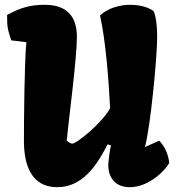

<svg xmlns="http://www.w3.org/2000/svg" viewBox="-20 -777 744 807"><path d="M80.6 -184.6C80.6 -91.3 106.9 9.8 220.7 9.8C326.7 9.8 387.2 -81.5 432.1 -170.4L446.8 -165.5C441.9 -153.8 435.1 -92.8 435.1 -82.5C435.1 -31.2 464.8 9.8 524.9 9.8C610.4 9.8 679.2 -67.4 691.4 -92.3C686.5 -136.7 666.5 -168 649.4 -185.5L589.4 -159.2C613.3 -250 640.6 -538.6 640.6 -621.6C640.6 -661.6 637.2 -704.6 625.5 -730.5C598.1 -750.5 559.6 -756.8 525.9 -756.8C484.9 -756.8 431.6 -742.7 400.4 -711.9C424.8 -605 437 -434.6 442.9 -322.3C410.2 -260.3 295.9 -168 282.2 -173.3C274.4 -175.3 266.6 -179.7 260.3 -186.5C268.6 -271.5 303.2 -532.2 303.2 -621.6C303.2 -711.9 257.3 -756.8 168 -756.8C106.4 -756.8 63 -743.7 9.8 -713.9C9.8 -661.6 11.7 -655.8 27.3 -607.4L90.8 -599.6C82.5 -516.6 80.6 -272.9 80.6 -184.6Z"/></svg>

Font: Kavoon
Style: Regular
Weight: 400
Designer: Viktoriya Grabowska
Foundry: Viktoriya Grabowska
Version: Version 1.002